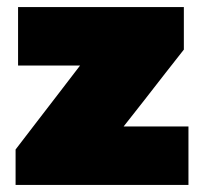

<svg xmlns="http://www.w3.org/2000/svg" viewBox="-20 -522 576 542"><path d="M24 0V-100Q55 -140.5 85 -179.5Q115 -218.5 143.5 -255.5L206 -337H31V-502H499V-382Q476 -353 446 -314.5Q416 -276 388 -240L329 -165H512V0Z"/></svg>

Font: Commissioner Black
Style: Regular
Weight: 900
Designer: Kostas Bartsokas
Foundry: Kostas Bartsokas
Version: Version 1.000; ttfautohint (v1.8.3)